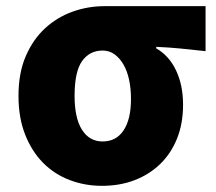

<svg xmlns="http://www.w3.org/2000/svg" viewBox="-20 -589 700 623"><path d="M311 14Q255 14 205.5 -5Q156 -24 119.5 -61Q83 -98 61.5 -152.5Q40 -207 40 -278Q40 -352 63.5 -406.5Q87 -461 126 -497Q165 -533 215 -551Q265 -569 319 -569H647V-423Q601 -428 566 -431.5Q531 -435 487 -437V-432Q529 -408 551.5 -360Q574 -312 574 -249Q574 -188 554.5 -139.5Q535 -91 500 -57Q465 -23 417 -4.5Q369 14 311 14ZM313 -130Q357 -130 381 -166Q405 -202 405 -268Q405 -301 399 -329.5Q393 -358 381 -379Q369 -400 352 -412.5Q335 -425 313 -425Q271 -425 246.5 -391Q222 -357 222 -278Q222 -206 246 -168Q270 -130 313 -130Z"/></svg>

Font: Kinto Sans Black
Style: Regular
Weight: 900
Designer: Authors: Ryoko NISHIZUKA  (kana & ideographs); Paul D. Hunt (Latin, Greek & Cyrillic); Wenlong ZHANG  (bopomofo); Sandol
Foundry: Adobe Systems Incorporated, ookami Inc.
Version: Version 0.001